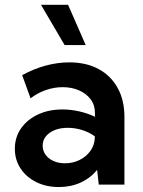

<svg xmlns="http://www.w3.org/2000/svg" viewBox="-20 -752 582 782"><path d="M486.8 0H382.3L375.5 -60.1Q348.6 -26.9 308.6 -8.5Q268.6 9.8 219.7 9.8Q168 9.8 127.4 -10.5Q86.9 -30.8 63.7 -65.9Q40.5 -101.1 40.5 -146Q40.5 -193.4 65.7 -229.2Q90.8 -265.1 134.5 -285.6Q178.2 -306.2 234.4 -306.2Q268.6 -306.2 303 -298.3Q337.4 -290.5 366.7 -276.4V-292Q366.7 -324.2 349.1 -347.7Q331.5 -371.1 301.8 -384Q272 -397 234.9 -397Q201.2 -397 167.5 -385.5Q133.8 -374 104.5 -351.6L70.3 -445.8Q117.2 -471.7 166.3 -484.9Q215.3 -498 262.2 -498Q331.1 -498 381.3 -470.9Q431.6 -443.8 459.2 -393.8Q486.8 -343.8 486.8 -275.9ZM244.6 -86.9Q276.4 -86.9 303.5 -100.1Q330.6 -113.3 347.9 -137Q365.2 -160.6 366.2 -191.4V-196.8Q343.3 -213.4 314.5 -222.4Q285.6 -231.4 256.3 -231.4Q211.4 -231.4 182.6 -211.2Q153.8 -190.9 153.8 -158.2Q153.8 -138.2 165.5 -121.8Q177.2 -105.5 198 -96.2Q218.8 -86.9 244.6 -86.9ZM329.1 -568.4H243.2L147 -732.4H257.3Z"/></svg>

Font: Kumbh Sans SemiBold
Style: Regular
Weight: 600
Version: Version 1.005